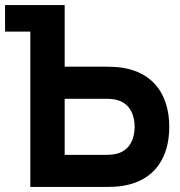

<svg xmlns="http://www.w3.org/2000/svg" viewBox="-20 -740 712 760"><path d="M100 0H404C418 0 445 -1 464 -4C593 -24 650 -117 650 -238C650 -359 592 -452 464 -472C445 -475 417 -476 404 -476H236V-720H0V-615H100ZM236 -127V-349H398C412 -349 430 -348 444 -344C499 -329 513 -277 513 -238C513 -199 499 -147 444 -132C430 -128 412 -127 398 -127Z"/></svg>

Font: Eudonet ExtraBold
Style: Regular
Weight: 800
Designer: Mikhail Sharanda
Foundry: Mikhail Sharanda
Version: Version 4.503;Glyphs 3.1.2 (3151)